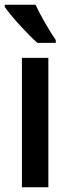

<svg xmlns="http://www.w3.org/2000/svg" viewBox="-32 -786 284 806"><path d="M117 -766H-12V-757C14 -718 88 -638 125 -606H202V-618C178 -652 137 -723 117 -766ZM171 0V-543H60V0Z"/></svg>

Font: Noto Sans Lao Looped ExtraCondensed SemiBold
Style: Regular
Weight: 600
Width: 2
Designer: Mark Frömberg, Ben Mitchell
Foundry: The Fontpad Ltd
Version: Version 1.002